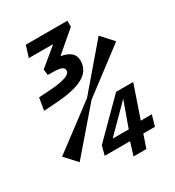

<svg xmlns="http://www.w3.org/2000/svg" viewBox="-207 -777 1029 1128"><g transform="rotate(-30 307.0 -212.5)"><path d="M282 -578H120L144 -655H426V-614L288 -496V-495Q334 -486 355 -466.5Q376 -447 376 -413Q376 -347 314 -312.5Q252 -278 121 -270L43 -265L57 -348L135 -353Q205 -358 240.5 -370.5Q276 -383 276 -404Q276 -425 252.5 -431Q229 -437 167 -437L162 -476L282 -575ZM391 142H219L236 79L465 -150H581L506 69H581L560 142H481L451 230H364ZM419 78 481 -94 313 75V78ZM614 -407 317 -182 73 101 0 21 299 -204 541 -487Z"/></g></svg>

Font: Intel One Mono
Style: Bold Italic
Weight: 700
Italic angle: -16°
Monospace: yes
Designer: Fred Shallcrass
Foundry: Frere-Jones Type LLC
Version: Version 1.400;hotconv 1.1.0;makeotfexe 2.6.0;FJTRelease1.4